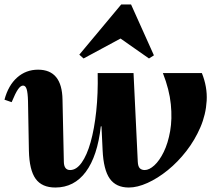

<svg xmlns="http://www.w3.org/2000/svg" viewBox="-21 -822 965 857"><path d="M226 15Q166 15 138 -24Q110 -63 108 -149L104 -371Q103 -408 98 -424Q93 -440 82 -440Q71 -440 59.5 -423.5Q48 -407 31 -366L-1 -377Q16 -441 55.5 -476Q95 -511 149 -511Q256 -511 258 -377L264 -99Q265 -63 292 -63Q320 -63 343.5 -96Q367 -129 383.5 -187.5Q400 -246 408.5 -325Q417 -404 415 -496H575L594 -100Q595 -79 603 -71Q611 -63 625 -63Q645 -63 668 -84Q691 -105 710 -144Q729 -183 738.5 -237Q748 -291 741.5 -356.5Q735 -422 706 -496H880Q905 -434 901.5 -372.5Q898 -311 873.5 -254Q849 -197 811 -148Q773 -99 728 -62.5Q683 -26 637.5 -5.5Q592 15 554 15Q497 15 469 -24.5Q441 -64 437 -152L432 -258H429Q414 -125 362 -55Q310 15 226 15ZM352 -561 333 -578 520 -802H564L666 -575L644 -561L517 -650Z"/></svg>

Font: Platypi
Style: Bold Italic
Weight: 700
Italic angle: -13°
Designer: David Sargent
Foundry: Bolt Cutter Type
Version: Version 1.200; ttfautohint (v1.8.4.7-5d5b)